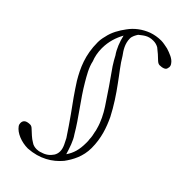

<svg xmlns="http://www.w3.org/2000/svg" viewBox="-322 -843 1187 1187"><g transform="rotate(45 271.5 -249.5)"><path d="M59 199C59 207 61 214 66 221C90 255 147 278 203 278C300 272 369 229 416 173C449 128 480 71 480 -3C480 -89 455 -158 426 -220C393 -284 352 -346 312 -400C278 -448 239 -494 212 -541C192 -568 168 -604 168 -649C168 -669 180 -688 188 -701C215 -722 235 -742 280 -742C297 -742 312 -738 326 -730C348 -713 371 -693 390 -674C399 -666 407 -662 415 -662C437 -662 464 -668 464 -688C466 -692 466 -695 466 -698C466 -706 463 -714 458 -720C442 -745 405 -758 374 -768C357 -771 334 -777 315 -777C285 -777 258 -772 232 -763C182 -744 141 -713 112 -672C86 -637 61 -595 52 -548C46 -526 44 -508 44 -491C44 -381 80 -303 122 -232C159 -174 200 -116 242 -59C269 -22 297 21 326 64C337 88 357 116 357 149C357 164 353 177 346 188C331 211 309 228 280 236C268 241 256 243 245 243C228 243 212 239 200 230C175 216 153 193 134 176C125 167 117 163 109 163C79 163 59 172 59 199ZM396 135C383 93 368 45 345 13C291 -80 219 -166 164 -260C142 -298 115 -342 106 -387C95 -414 88 -447 88 -484C88 -543 105 -592 128 -634C138 -590 156 -544 179 -512C188 -494 200 -474 214 -452C262 -385 311 -313 357 -243C382 -205 406 -158 418 -112C421 -103 423 -95 424 -86C428 -70 432 -51 432 -33C434 -24 434 -14 434 -3C434 59 422 97 396 135Z"/></g></svg>

Font: fbb
Style: Regular
Weight: 400
Designer: David J. Perry, Michael Sharpe
Version: Version 1.045